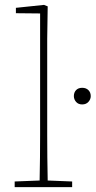

<svg xmlns="http://www.w3.org/2000/svg" viewBox="-20 -765 391 785"><path d="M40 0V-23L142 -27Q143 -68 143.5 -120Q144 -172 144 -213V-710L45 -711V-733L160 -745L175 -739L173 -606V-213Q173 -172 173.5 -120Q174 -68 175 -27L275 -23V0ZM316 -338Q300 -338 291 -348.5Q282 -359 282 -372Q282 -387 291 -396.5Q300 -406 316 -406Q332 -406 341.5 -396.5Q351 -387 351 -372Q351 -359 341.5 -348.5Q332 -338 316 -338Z"/></svg>

Font: Source Serif 4 SmText ExtraLight
Style: Regular
Weight: 200
Designer: Frank Grießhammer
Foundry: Adobe
Version: Version 4.005;hotconv 1.1.0;makeotfexe 2.6.0